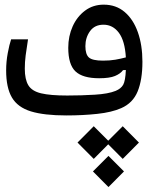

<svg xmlns="http://www.w3.org/2000/svg" viewBox="-20 -484 626 809"><path d="M259.8 2.4Q166 2.4 110.4 -14.6Q54.7 -31.7 30.3 -73Q5.9 -114.3 5.9 -187.5Q5.9 -224.1 12.7 -260.5Q19.5 -296.9 26.9 -318.4H98.1Q91.8 -278.3 88.1 -250.5Q84.5 -222.7 84.5 -194.8Q84.5 -149.4 99.4 -124.8Q114.3 -100.1 153.1 -90.8Q191.9 -81.5 263.2 -81.5Q322.8 -81.5 379.4 -85Q436 -88.4 467.3 -101.1Q489.7 -110.4 499 -126.7Q508.3 -143.1 510.3 -189L498.5 -188.5Q487.3 -173.3 464.4 -163.8Q441.4 -154.3 397.9 -154.3Q328.6 -154.3 298.1 -183.1Q267.6 -211.9 267.6 -282.7Q267.6 -331.5 286.1 -372.8Q304.7 -414.1 338.4 -439.2Q372.1 -464.4 417 -464.4Q468.8 -464.4 505.1 -433.6Q541.5 -402.8 560.8 -348.4Q580.1 -293.9 580.1 -223.6Q580.1 -148.4 560.1 -99.1Q540 -49.8 490.7 -28.3Q450.7 -10.7 389.9 -4.2Q329.1 2.4 259.8 2.4ZM510.3 -242.2Q506.3 -311.5 481 -345.7Q455.6 -379.9 416 -379.9Q378.9 -379.9 359.4 -352.8Q339.8 -325.7 339.8 -289.6Q339.8 -254.9 354.7 -241.7Q369.6 -228.5 414.1 -228.5Q442.9 -228.5 465.6 -232.4Q488.3 -236.3 510.3 -242.2ZM497.1 47.9 565.4 116.7 497.1 185.5 436 124 375 185.5 306.6 116.7 375 47.9 436 108.9ZM437 172.9 502.4 238.3 437 304.2 371.6 238.3Z"/></svg>

Font: Cascadia Mono SemiLight
Style: Regular
Weight: 350
Monospace: yes
Designer: Aaron Bell
Foundry: Saja Typeworks
Version: Version 2404.023; ttfautohint (v1.8.4)